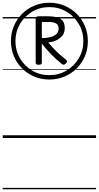

<svg xmlns="http://www.w3.org/2000/svg" viewBox="-20 -1010 723 1405"><path d="M341 -428Q282 -428 231 -449.5Q180 -471 141.5 -509.5Q103 -548 81.5 -599Q60 -650 60 -709Q60 -768 81.5 -819Q103 -870 141.5 -908.5Q180 -947 231 -968.5Q282 -990 341 -990Q400 -990 451.5 -968.5Q503 -947 541.5 -908.5Q580 -870 601.5 -819Q623 -768 623 -709Q623 -650 601.5 -599Q580 -548 541.5 -509.5Q503 -471 451.5 -449.5Q400 -428 341 -428ZM341 -460Q410 -460 466.5 -493.5Q523 -527 556.5 -583.5Q590 -640 590 -709Q590 -778 556.5 -834.5Q523 -891 466.5 -924.5Q410 -958 341 -958Q272 -958 215.5 -924.5Q159 -891 126 -834.5Q93 -778 93 -709Q93 -640 126 -583.5Q159 -527 215.5 -493.5Q272 -460 341 -460ZM263 -536Q252 -536 246.5 -539.5Q241 -543 241 -550V-877Q241 -891 266 -891H330Q392 -891 423 -871.5Q454 -852 454 -804Q454 -762 422 -734Q390 -706 333 -699Q364 -662 395 -632Q426 -602 462 -574Q469 -569 470 -561.5Q471 -554 462 -545Q447 -530 432 -542Q389 -577 353.5 -613.5Q318 -650 286 -691V-550Q286 -543 280 -539.5Q274 -536 263 -536ZM286 -731Q346 -732 377.5 -749.5Q409 -767 409 -802Q409 -827 391 -838Q373 -849 339 -849H286ZM0 365H683V375H0ZM0 -20H683V0H0ZM0 -505H683V-500H0ZM0 -885H683V-875H0Z"/></svg>

Font: Playwrite GB S Guides
Style: Regular
Weight: 400
Designer: Veronika Burian, José Scaglione
Foundry: TypeTogether
Version: Version 1.003